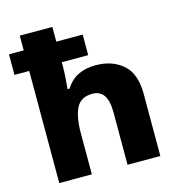

<svg xmlns="http://www.w3.org/2000/svg" viewBox="-111 -858 891 956"><g transform="rotate(-15 334.0 -380.0)"><path d="M245 -760V-684H381V-578H245V-563Q245 -531 242.5 -495.5Q240 -460 238 -441H248Q275 -483 313.5 -501.5Q352 -520 403 -520Q488 -520 543 -472.5Q598 -425 598 -320V0H429V-272Q429 -387 351 -387Q291 -387 268 -341.5Q245 -296 245 -211V0H77V-578H1V-684H77V-760Z"/></g></svg>

Font: Noto Sans ExtraBold
Style: Regular
Weight: 800
Designer: Monotype Design Team
Foundry: Monotype Imaging Inc.
Version: Version 2.007